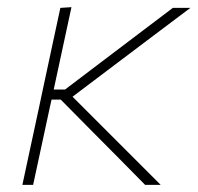

<svg xmlns="http://www.w3.org/2000/svg" viewBox="-20 -516 552 536"><path d="M42.5 0Q54.5 -56.5 65.8 -108.5Q77 -160.5 90 -221L100.5 -270.5Q113.5 -331.5 125 -384.8Q136.5 -438 148.5 -494L179.5 -496Q167.5 -440 155.8 -386Q144 -332 131 -271L130 -266H161.5L267 -346Q316 -383 365 -420.2Q414 -457.5 462.5 -494H511.5Q455 -451.5 398.2 -408.8Q341.5 -366 284.5 -323L182.5 -246L428.5 0H385Q348.5 -37 312.5 -73.5Q276.5 -110 239.5 -147L149.5 -238H124L120 -220.5Q107 -160 95.8 -108.2Q84.5 -56.5 72.5 0Z"/></svg>

Font: Commissioner Thin
Style: Italic
Weight: 100
Italic angle: -12°
Designer: Kostas Bartsokas
Foundry: Kostas Bartsokas
Version: Version 1.000; ttfautohint (v1.8.3)